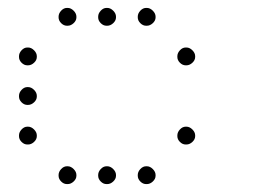

<svg xmlns="http://www.w3.org/2000/svg" viewBox="-20 -493 640 485"><path d="M149 -473Q141 -473 134.5 -466Q128 -459 128 -451V-449Q128 -441 134.5 -434.5Q141 -428 149 -428H151Q159 -428 166 -434.5Q173 -441 173 -449V-451Q173 -459 166 -466Q159 -473 151 -473ZM249 -473Q241 -473 234.5 -466Q228 -459 228 -451V-449Q228 -441 234.5 -434.5Q241 -428 249 -428H251Q259 -428 266 -434.5Q273 -441 273 -449V-451Q273 -459 266 -466Q259 -473 251 -473ZM349 -473Q341 -473 334.5 -466Q328 -459 328 -451V-449Q328 -441 334.5 -434.5Q341 -428 349 -428H351Q359 -428 366 -434.5Q373 -441 373 -449V-451Q373 -459 366 -466Q359 -473 351 -473ZM49 -373Q41 -373 34.5 -366Q28 -359 28 -351V-349Q28 -341 34.5 -334.5Q41 -328 49 -328H51Q59 -328 66 -334.5Q73 -341 73 -349V-351Q73 -359 66 -366Q59 -373 51 -373ZM449 -373Q441 -373 434.5 -366Q428 -359 428 -351V-349Q428 -341 434.5 -334.5Q441 -328 449 -328H451Q459 -328 466 -334.5Q473 -341 473 -349V-351Q473 -359 466 -366Q459 -373 451 -373ZM49 -273Q41 -273 34.5 -266Q28 -259 28 -251V-249Q28 -241 34.5 -234.5Q41 -228 49 -228H51Q59 -228 66 -234.5Q73 -241 73 -249V-251Q73 -259 66 -266Q59 -273 51 -273ZM49 -173Q41 -173 34.5 -166Q28 -159 28 -151V-149Q28 -141 34.5 -134.5Q41 -128 49 -128H51Q59 -128 66 -134.5Q73 -141 73 -149V-151Q73 -159 66 -166Q59 -173 51 -173ZM449 -173Q441 -173 434.5 -166Q428 -159 428 -151V-149Q428 -141 434.5 -134.5Q441 -128 449 -128H451Q459 -128 466 -134.5Q473 -141 473 -149V-151Q473 -159 466 -166Q459 -173 451 -173ZM149 -73Q141 -73 134.5 -66Q128 -59 128 -51V-49Q128 -41 134.5 -34.5Q141 -28 149 -28H151Q159 -28 166 -34.5Q173 -41 173 -49V-51Q173 -59 166 -66Q159 -73 151 -73ZM249 -73Q241 -73 234.5 -66Q228 -59 228 -51V-49Q228 -41 234.5 -34.5Q241 -28 249 -28H251Q259 -28 266 -34.5Q273 -41 273 -49V-51Q273 -59 266 -66Q259 -73 251 -73ZM349 -73Q341 -73 334.5 -66Q328 -59 328 -51V-49Q328 -41 334.5 -34.5Q341 -28 349 -28H351Q359 -28 366 -34.5Q373 -41 373 -49V-51Q373 -59 366 -66Q359 -73 351 -73Z"/></svg>

Font: Doto Rounded Light
Style: Regular
Weight: 300
Monospace: yes
Version: Version 1.000